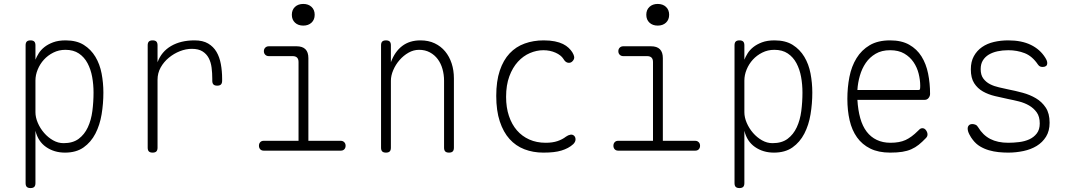

<svg xmlns="http://www.w3.org/2000/svg" viewBox="-20 -765 5440 975"><path d="M135 -560Q148 -560 154 -554Q160 -548 160 -535V-462Q166 -477 176.5 -494Q187 -511 205 -525.5Q223 -540 249.5 -550Q276 -560 313 -560Q369 -560 405.5 -537Q442 -514 464.5 -476.5Q487 -439 496 -391.5Q505 -344 505 -295Q505 -239 496 -184.5Q487 -130 464.5 -86.5Q442 -43 404.5 -16.5Q367 10 310 10Q255 10 214 -18.5Q173 -47 160 -101V165Q160 178 154 184Q148 190 135 190Q122 190 116 184Q110 178 110 165V-535Q110 -548 116 -554Q122 -560 135 -560ZM312 -512Q279 -512 251 -498Q223 -484 203 -462Q183 -440 171.5 -412Q160 -384 160 -356V-195Q160 -169 172 -141Q184 -113 204 -90Q224 -67 249.5 -52.5Q275 -38 303 -38Q350 -38 379.5 -60Q409 -82 426 -118.5Q443 -155 449 -201Q455 -247 455 -295Q455 -336 448 -374.5Q441 -413 424.5 -444Q408 -475 380.5 -493.5Q353 -512 312 -512Z M755 10Q742 10 736 4Q730 -2 730 -15V-535Q730 -548 736 -554Q742 -560 755 -560Q768 -560 774 -554Q780 -548 780 -535V-449Q800 -503 849 -531.5Q898 -560 968 -560Q1010 -560 1037 -544Q1064 -528 1079.5 -501.5Q1095 -475 1101.5 -439.5Q1108 -404 1108 -365V-355Q1108 -342 1102 -336Q1096 -330 1083 -330Q1070 -330 1064 -336Q1058 -342 1058 -355V-365Q1058 -394 1054.5 -421.5Q1051 -449 1040 -470Q1029 -491 1008.5 -504Q988 -517 954 -517Q924 -517 893.5 -505Q863 -493 837.5 -472Q812 -451 796 -422.5Q780 -394 780 -360V-15Q780 -2 774 4Q768 10 755 10Z M1710 -50Q1721 -50 1728 -43Q1735 -36 1735 -25Q1735 -14 1728.5 -7Q1722 0 1711 0H1319Q1308 0 1301.5 -7Q1295 -14 1295 -25Q1295 -36 1301.5 -43Q1308 -50 1319 -50H1496V-450Q1496 -465 1488.5 -472.5Q1481 -480 1466 -480H1345Q1334 -480 1327 -487Q1320 -494 1320 -505Q1320 -516 1327 -523Q1334 -530 1345 -530H1486Q1516 -530 1531 -515Q1546 -500 1546 -470V-50ZM1520 -635Q1494 -635 1478 -650Q1462 -665 1462 -690Q1462 -715 1478 -730Q1494 -745 1520 -745Q1546 -745 1562 -730Q1578 -715 1578 -690Q1578 -665 1562 -650Q1546 -635 1520 -635Z M1965 -355V-15Q1965 -2 1959 4Q1953 10 1940 10Q1927 10 1921 4Q1915 -2 1915 -15V-535Q1915 -548 1921 -554Q1927 -560 1940 -560Q1953 -560 1959 -554Q1965 -548 1965 -535V-449Q1985 -503 2022.5 -531.5Q2060 -560 2115 -560Q2156 -560 2187.5 -545Q2219 -530 2240.5 -504Q2262 -478 2273.5 -443Q2285 -408 2285 -367V-15Q2285 -2 2279 4Q2273 10 2260 10Q2247 10 2241 4Q2235 -2 2235 -15V-355Q2235 -386 2227 -414.5Q2219 -443 2203 -464.5Q2187 -486 2163 -499Q2139 -512 2108 -512Q2080 -512 2054.5 -497.5Q2029 -483 2009 -460Q1989 -437 1977 -409Q1965 -381 1965 -355Z M2500 -278Q2500 -353 2518 -406.5Q2536 -460 2568 -494Q2600 -528 2644.5 -544Q2689 -560 2741 -560Q2773 -560 2797.5 -555Q2822 -550 2839 -541.5Q2856 -533 2867.5 -522Q2879 -511 2886 -500Q2900 -477 2894.5 -465Q2889 -453 2879 -448Q2869 -444 2859 -448Q2849 -452 2841 -466Q2829 -485 2801 -497.5Q2773 -510 2739 -510Q2705 -510 2671 -495.5Q2637 -481 2610 -451.5Q2583 -422 2566.5 -377.5Q2550 -333 2550 -273Q2550 -219 2564.5 -176Q2579 -133 2605 -103Q2631 -73 2668 -56.5Q2705 -40 2751 -40Q2786 -40 2811 -48.5Q2836 -57 2854 -71Q2865 -79 2876.5 -81Q2888 -83 2896 -75Q2900 -71 2901.5 -65.5Q2903 -60 2902.5 -54.5Q2902 -49 2899 -43.5Q2896 -38 2891 -33Q2879 -22 2864 -14Q2849 -6 2831 -0.5Q2813 5 2790.5 7.5Q2768 10 2739 10Q2687 10 2643 -7Q2599 -24 2567.5 -59Q2536 -94 2518 -148.5Q2500 -203 2500 -278Z M3510 -50Q3521 -50 3528 -43Q3535 -36 3535 -25Q3535 -14 3528.5 -7Q3522 0 3511 0H3119Q3108 0 3101.5 -7Q3095 -14 3095 -25Q3095 -36 3101.5 -43Q3108 -50 3119 -50H3296V-450Q3296 -465 3288.5 -472.5Q3281 -480 3266 -480H3145Q3134 -480 3127 -487Q3120 -494 3120 -505Q3120 -516 3127 -523Q3134 -530 3145 -530H3286Q3316 -530 3331 -515Q3346 -500 3346 -470V-50ZM3320 -635Q3294 -635 3278 -650Q3262 -665 3262 -690Q3262 -715 3278 -730Q3294 -745 3320 -745Q3346 -745 3362 -730Q3378 -715 3378 -690Q3378 -665 3362 -650Q3346 -635 3320 -635Z M3735 -560Q3748 -560 3754 -554Q3760 -548 3760 -535V-462Q3766 -477 3776.5 -494Q3787 -511 3805 -525.5Q3823 -540 3849.5 -550Q3876 -560 3913 -560Q3969 -560 4005.5 -537Q4042 -514 4064.5 -476.5Q4087 -439 4096 -391.5Q4105 -344 4105 -295Q4105 -239 4096 -184.5Q4087 -130 4064.5 -86.5Q4042 -43 4004.5 -16.5Q3967 10 3910 10Q3855 10 3814 -18.5Q3773 -47 3760 -101V165Q3760 178 3754 184Q3748 190 3735 190Q3722 190 3716 184Q3710 178 3710 165V-535Q3710 -548 3716 -554Q3722 -560 3735 -560ZM3912 -512Q3879 -512 3851 -498Q3823 -484 3803 -462Q3783 -440 3771.5 -412Q3760 -384 3760 -356V-195Q3760 -169 3772 -141Q3784 -113 3804 -90Q3824 -67 3849.5 -52.5Q3875 -38 3903 -38Q3950 -38 3979.5 -60Q4009 -82 4026 -118.5Q4043 -155 4049 -201Q4055 -247 4055 -295Q4055 -336 4048 -374.5Q4041 -413 4024.5 -444Q4008 -475 3980.5 -493.5Q3953 -512 3912 -512Z M4664 -114Q4675 -114 4682.5 -103.5Q4690 -93 4690 -82Q4690 -77 4688 -72.5Q4686 -68 4682 -64Q4663 -44 4645.5 -30Q4628 -16 4607.5 -7Q4587 2 4561.5 6Q4536 10 4500 10Q4441 10 4399.5 -10.5Q4358 -31 4332 -67.5Q4306 -104 4294.5 -154Q4283 -204 4283 -263Q4283 -321 4293.5 -374.5Q4304 -428 4329.5 -469.5Q4355 -511 4396.5 -535.5Q4438 -560 4500 -560Q4558 -560 4597 -538Q4636 -516 4659.5 -478.5Q4683 -441 4693 -391.5Q4703 -342 4703 -288Q4703 -277 4695.5 -267.5Q4688 -258 4676 -258H4334Q4337 -206 4348.5 -165Q4360 -124 4381 -96.5Q4402 -69 4432.5 -54.5Q4463 -40 4502 -40Q4548 -40 4578.5 -54Q4609 -68 4641 -100Q4646 -105 4651 -109.5Q4656 -114 4664 -114ZM4334 -308H4645Q4650 -308 4651.5 -311.5Q4653 -315 4653 -329Q4653 -359 4645 -391Q4637 -423 4619 -449.5Q4601 -476 4572 -493Q4543 -510 4500 -510Q4457 -510 4426.5 -492Q4396 -474 4376.5 -445.5Q4357 -417 4346.5 -380.5Q4336 -344 4334 -308Z M5100 10Q5076 10 5051 7.5Q5026 5 5002 -2Q4978 -9 4957 -21.5Q4936 -34 4920 -55Q4911 -66 4902.5 -82.5Q4894 -99 4894 -112Q4894 -122 4900 -128.5Q4906 -135 4918 -135Q4926 -135 4934 -131.5Q4942 -128 4947 -119Q4971 -79 5008.5 -59.5Q5046 -40 5100 -40Q5127 -40 5155.5 -43.5Q5184 -47 5207 -57.5Q5230 -68 5245 -87.5Q5260 -107 5260 -138Q5260 -173 5244.5 -194.5Q5229 -216 5205.5 -229.5Q5182 -243 5154 -250Q5126 -257 5100 -262Q5067 -269 5033 -277Q4999 -285 4971.5 -300.5Q4944 -316 4927 -342.5Q4910 -369 4910 -413Q4910 -452 4925.5 -480Q4941 -508 4967 -526Q4993 -544 5027.5 -552Q5062 -560 5100 -560Q5168 -560 5215 -537Q5262 -514 5288 -472Q5293 -464 5295.5 -457.5Q5298 -451 5298 -445Q5298 -434 5291.5 -429.5Q5285 -425 5275 -425Q5267 -425 5261.5 -427.5Q5256 -430 5251 -437Q5222 -480 5183.5 -495Q5145 -510 5100 -510Q5071 -510 5045.5 -504.5Q5020 -499 5001 -487.5Q4982 -476 4971 -458Q4960 -440 4960 -414Q4960 -384 4973.5 -366Q4987 -348 5007.5 -337.5Q5028 -327 5053 -321.5Q5078 -316 5100 -311Q5136 -304 5173 -294Q5210 -284 5240.5 -266Q5271 -248 5290.5 -218.5Q5310 -189 5310 -142Q5310 -100 5292 -71Q5274 -42 5244.5 -24Q5215 -6 5177 2Q5139 10 5100 10Z"/></svg>

Font: Maple Mono NL Thin
Style: Regular
Weight: 250
Monospace: yes
Designer: subframe7536
Version: Version 7.000